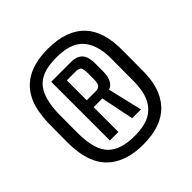

<svg xmlns="http://www.w3.org/2000/svg" viewBox="-142 -840 701 701"><g transform="rotate(-45 209.0 -489.0)"><path d="M205.5 -242Q255.5 -242 291.2 -255.2Q327 -268.5 350.2 -294Q373.5 -319.5 384.5 -355.2Q395.5 -391 395 -437.5L395.5 -540.5Q396 -587 385 -623.5Q374 -660 351 -684.8Q328 -709.5 292 -722.8Q256 -736 205.5 -736Q165.5 -736 134 -727Q102.5 -718 80.2 -701Q58 -684 43.8 -659.8Q29.5 -635.5 23.2 -605.5Q17 -575.5 16 -540.5L15.5 -437.5Q16 -403 22.5 -373Q29 -343 43 -319Q57 -295 79.5 -278Q102 -261 133.5 -251.5Q165 -242 205.5 -242ZM205.5 -286.5Q171 -286.5 145 -294.2Q119 -302 101.2 -319.5Q83.5 -337 75 -367Q66.5 -397 66 -440.5L66.5 -536.5Q67 -571.5 72.8 -597.5Q78.5 -623.5 89.2 -641.5Q100 -659.5 117 -670.8Q134 -682 156.2 -686.8Q178.5 -691.5 205.5 -691.5Q234 -691.5 256.2 -686.5Q278.5 -681.5 295 -670.5Q311.5 -659.5 323 -641.2Q334.5 -623 340.2 -597Q346 -571 345 -536L344.5 -440Q345 -405.5 339.5 -380Q334 -354.5 322.5 -336.8Q311 -319 294.5 -307.8Q278 -296.5 255.8 -291.5Q233.5 -286.5 205.5 -286.5ZM130 -339H174V-467H219L245 -339H290.5L259 -472.5Q275 -477.5 283 -494.2Q291 -511 291 -534.5V-576.5Q291 -598 285.2 -612.5Q279.5 -627 266.2 -634.5Q253 -642 230.5 -642H130ZM174 -502.5V-605.5H217.5Q238 -605.5 242.5 -597.5Q247 -589.5 247 -569.5V-542Q247 -517 240.2 -509.8Q233.5 -502.5 220.5 -502.5Z"/></g></svg>

Font: Anybody Condensed
Style: Regular
Weight: 400
Width: 3
Designer: Tyler Finck
Foundry: Etcetera Type Company
Version: Version 1.113;gftools[0.9.25]